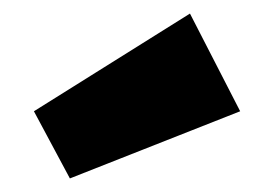

<svg xmlns="http://www.w3.org/2000/svg" viewBox="-20 -876 404 283"><path d="M260 -856 30 -712 83 -613 334 -712Z"/></svg>

Font: Fira Sans Heavy
Style: Regular
Weight: 900
Designer: bBox Type GmbH & Carrois Corporate GbR & Edenspiekermann AG
Foundry: bBox Type GmbH & Carrois Corporate GbR & Edenspiekermann AG
Version: Version 4.300;PS 004.300;hotconv 1.0.88;makeotf.lib2.5.64775